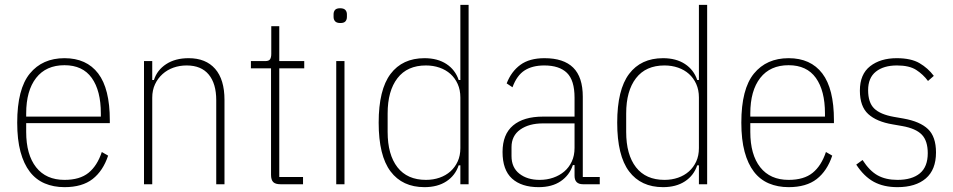

<svg xmlns="http://www.w3.org/2000/svg" viewBox="-20 -760 3933 792"><path d="M246 12Q201 12 164.5 -3.5Q128 -19 103 -51.5Q78 -84 64.5 -134Q51 -184 51 -254Q51 -393 103 -456.5Q155 -520 246 -520Q337 -520 385 -457Q433 -394 433 -264V-252H88V-216Q88 -122 129 -70Q170 -18 246 -18Q309 -18 345 -47Q381 -76 400 -133L426 -118Q405 -55 362 -21.5Q319 12 246 12ZM246 -491Q170 -491 129 -438.5Q88 -386 88 -292V-279H396V-292Q396 -386 358.5 -438.5Q321 -491 246 -491Z M574 0V-508H608V-430H615Q628 -471 665.5 -495.5Q703 -520 758 -520Q829 -520 867.5 -476Q906 -432 906 -348V0H872V-347Q872 -415 841 -452.5Q810 -490 750 -490Q721 -490 695.5 -481Q670 -472 650.5 -454.5Q631 -437 619.5 -412.5Q608 -388 608 -357V0Z M1137 0Q1116 0 1107 -9Q1098 -18 1098 -39V-478H1015V-508H1074Q1089 -508 1094 -515.5Q1099 -523 1099 -538V-652H1132V-508H1235V-478H1132V-30H1230V0Z M1384 -665Q1369 -665 1362.5 -672Q1356 -679 1356 -690V-701Q1356 -712 1362 -719Q1368 -726 1383 -726Q1398 -726 1404.5 -719Q1411 -712 1411 -701V-690Q1411 -679 1405 -672Q1399 -665 1384 -665ZM1367 -508H1401V0H1367Z M1879 -78H1872Q1858 -36 1821.5 -12Q1785 12 1731 12Q1640 12 1591 -53Q1542 -118 1542 -254Q1542 -390 1591 -455Q1640 -520 1731 -520Q1785 -520 1821.5 -496Q1858 -472 1872 -430H1879V-740H1913V0H1879ZM1737 -18Q1767 -18 1793 -27Q1819 -36 1838 -53Q1857 -70 1868 -94Q1879 -118 1879 -149V-358Q1879 -389 1868 -413.5Q1857 -438 1838 -455Q1819 -472 1793 -481Q1767 -490 1737 -490Q1660 -490 1619.5 -437.5Q1579 -385 1579 -292V-216Q1579 -122 1619.5 -70Q1660 -18 1737 -18Z M2385 0Q2350 0 2350 -35V-79H2343Q2329 -37 2293 -12.5Q2257 12 2202 12Q2131 12 2092 -23.5Q2053 -59 2053 -133Q2053 -206 2096.5 -242.5Q2140 -279 2220 -279H2350V-357Q2350 -429 2318.5 -459.5Q2287 -490 2225 -490Q2176 -490 2144 -469.5Q2112 -449 2094 -400L2070 -416Q2089 -465 2126.5 -492.5Q2164 -520 2226 -520Q2305 -520 2344.5 -481Q2384 -442 2384 -361V-30H2454V0ZM2206 -18Q2236 -18 2262 -27Q2288 -36 2307.5 -52.5Q2327 -69 2338.5 -93.5Q2350 -118 2350 -150V-251H2220Q2162 -251 2126 -225.5Q2090 -200 2090 -153V-116Q2090 -69 2122.5 -43.5Q2155 -18 2206 -18Z M2863 -78H2856Q2842 -36 2805.5 -12Q2769 12 2715 12Q2624 12 2575 -53Q2526 -118 2526 -254Q2526 -390 2575 -455Q2624 -520 2715 -520Q2769 -520 2805.5 -496Q2842 -472 2856 -430H2863V-740H2897V0H2863ZM2721 -18Q2751 -18 2777 -27Q2803 -36 2822 -53Q2841 -70 2852 -94Q2863 -118 2863 -149V-358Q2863 -389 2852 -413.5Q2841 -438 2822 -455Q2803 -472 2777 -481Q2751 -490 2721 -490Q2644 -490 2603.5 -437.5Q2563 -385 2563 -292V-216Q2563 -122 2603.5 -70Q2644 -18 2721 -18Z M3233 12Q3188 12 3151.5 -3.5Q3115 -19 3090 -51.5Q3065 -84 3051.5 -134Q3038 -184 3038 -254Q3038 -393 3090 -456.5Q3142 -520 3233 -520Q3324 -520 3372 -457Q3420 -394 3420 -264V-252H3075V-216Q3075 -122 3116 -70Q3157 -18 3233 -18Q3296 -18 3332 -47Q3368 -76 3387 -133L3413 -118Q3392 -55 3349 -21.5Q3306 12 3233 12ZM3233 -491Q3157 -491 3116 -438.5Q3075 -386 3075 -292V-279H3383V-292Q3383 -386 3345.5 -438.5Q3308 -491 3233 -491Z M3682 12Q3625 12 3584.5 -10Q3544 -32 3512 -81L3538 -100Q3567 -55 3600.5 -36.5Q3634 -18 3682 -18Q3742 -18 3774.5 -45Q3807 -72 3807 -128Q3807 -179 3782.5 -204.5Q3758 -230 3702 -240L3662 -247Q3596 -258 3561.5 -289.5Q3527 -321 3527 -386Q3527 -454 3569.5 -487Q3612 -520 3679 -520Q3738 -520 3773 -499.5Q3808 -479 3832 -447L3808 -426Q3788 -453 3759.5 -471.5Q3731 -490 3680 -490Q3625 -490 3593 -464.5Q3561 -439 3561 -388Q3561 -337 3586 -312.5Q3611 -288 3667 -278L3707 -271Q3775 -259 3808 -227.5Q3841 -196 3841 -131Q3841 -60 3799 -24Q3757 12 3682 12Z"/></svg>

Font: IBM Plex Sans Cond ExtLt
Style: Regular
Weight: 200
Width: 3
Designer: Mike Abbink, Paul van der Laan, Pieter van Rosmalen
Foundry: Bold Monday
Version: Version 1.3